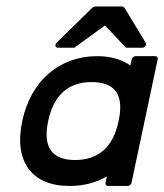

<svg xmlns="http://www.w3.org/2000/svg" viewBox="-20 -582 522 611"><path d="M474.1 -403.3Q478 -403.3 480.5 -400.4Q482.9 -397.5 481.9 -393.6L398.4 0Q397.5 3.9 393.8 6.8Q390.1 9.8 386.2 9.8H323.2Q319.3 9.8 317.1 6.8Q314.9 3.9 315.9 0L319.8 -20.5Q267.6 9.8 201.7 9.8Q156.7 9.8 123.8 -4.2Q90.8 -18.1 71 -44.7Q51.3 -71.3 45.9 -109.6Q40.5 -147.9 50.8 -196.8Q61 -245.1 82.8 -283.4Q104.5 -321.8 135.5 -348.4Q166.5 -375 205.6 -389.2Q244.6 -403.3 289.6 -403.3Q321.3 -403.3 348.1 -395.5Q375 -387.7 395 -373.5L399.4 -393.6Q400.4 -397.5 403.8 -400.4Q407.2 -403.3 411.1 -403.3ZM349.1 -290.5Q327.1 -320.8 272 -320.8Q159.7 -320.8 133.3 -196.8Q106.9 -72.8 219.2 -72.8Q273.9 -72.8 309.1 -103.3Q344.2 -133.8 357.4 -196.8Q371.1 -260.3 349.1 -290.5ZM376 -557.6 443.4 -446.3Q446.3 -440.9 442.9 -435.5Q439.5 -430.2 432.6 -430.2H380.9L314 -501Q289.1 -483.4 264.9 -465.3Q240.7 -447.3 216.8 -430.2H165Q158.2 -430.2 156.7 -435.5Q155.3 -440.9 160.6 -446.3L274.4 -558.1Q275.9 -559.1 278.8 -560.3Q281.7 -561.5 283.2 -561.5H369.1Z"/></svg>

Font: Fibel Nord
Style: Bold Italic
Weight: 700
Designer: Peter Wiegel
Foundry: Peter Wioegel
Version: Version 000.000